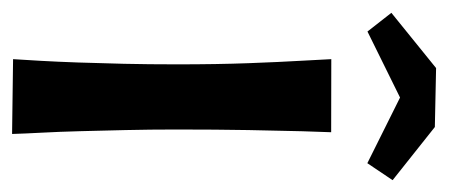

<svg xmlns="http://www.w3.org/2000/svg" viewBox="-244 -498 725 310"><g transform="rotate(90 118.0 -342.5)"><path d="M178.8 0 58 -1.6Q59.2 -19.6 60.7 -46.1Q62.2 -72.6 63.4 -106.4Q64.6 -140.2 65.5 -180.4Q66.4 -220.6 66.4 -266Q66.4 -331.2 64.5 -382Q62.6 -432.8 60.6 -466.9Q58.6 -501 58 -515.4L176 -515.2Q175.4 -503.2 174.4 -468.4Q173.4 -433.6 172.5 -381.7Q171.6 -329.8 171.6 -265Q171.6 -222.4 172.5 -183.4Q173.4 -144.4 174.3 -110.3Q175.2 -76.2 176.7 -48.3Q178.2 -20.4 178.8 0ZM226 -573.6 120 -626.4 13.4 -573.8 -16.8 -612.4 72.4 -684.6 167.6 -682.6 253.4 -614.4Z"/></g></svg>

Font: Truculenta
Style: Regular
Weight: 400
Designer: Ivan Castro, Eva Sanz & Omnibus-Type Team
Foundry: Omnibus-Type
Version: Version 1.002